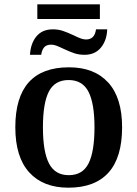

<svg xmlns="http://www.w3.org/2000/svg" viewBox="-20 -860 636 890"><path d="M51 -270Q51 -548 300 -548Q417 -548 481.5 -477.5Q546 -407 546 -270Q546 -130 483 -60Q420 10 297 10Q180 10 115.5 -61Q51 -132 51 -270ZM418 -270Q418 -381 390 -435Q362 -489 298 -489Q234 -489 206.5 -435.5Q179 -382 179 -270Q179 -157 207 -102.5Q235 -48 299 -48Q363 -48 390.5 -102.5Q418 -157 418 -270ZM153 -840H443V-772H153ZM225 -724Q250 -724 271 -717Q292 -710 322 -696Q342 -686 355 -681.5Q368 -677 379 -677Q419 -677 425 -724H477Q475 -672 447.5 -639Q420 -606 372 -606Q346 -606 325 -613Q304 -620 274 -634Q253 -644 241 -648.5Q229 -653 217 -653Q195 -653 184.5 -640.5Q174 -628 171 -606H119Q122 -659 149 -691.5Q176 -724 225 -724Z"/></svg>

Font: Noto Serif SemiBold
Style: Regular
Weight: 600
Designer: Monotype Design Team
Foundry: Monotype Imaging Inc.
Version: Version 1.001